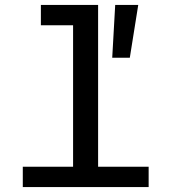

<svg xmlns="http://www.w3.org/2000/svg" viewBox="-20 -755 690 775"><path d="M275 0V-735H376V0ZM72 0V-82H580V0ZM145 -653V-735H325V-653ZM433 -522 445 -735H538L504 -522Z"/></svg>

Font: Azeret Mono Thin
Style: Regular
Weight: 400
Version: Version 1.002